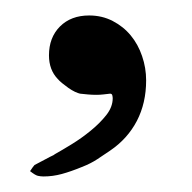

<svg xmlns="http://www.w3.org/2000/svg" viewBox="-20 -122 247 247"><path d="M18.6 98.1Q19.5 97.2 20.5 95.5Q21.5 93.8 24.4 90.3Q32.7 85.9 38.6 82.8Q44.4 79.6 48.8 77.6Q49.8 76.7 50.8 76.2Q59.6 71.3 72.3 63.5Q85 55.7 96.7 46.1Q108.4 36.6 116.7 26.1Q125 15.6 125 4.4Q125 2.9 124.5 0.7Q124 -1.5 121.6 -1.5Q117.2 -1 112.8 -0.5Q108.4 0 104 0Q98.1 0 93 -0.5Q87.9 -1 83 -1.5Q80.6 -2 76.4 -3.9Q72.3 -5.9 68.1 -8.8Q64 -11.7 60.1 -14.9Q56.2 -18.1 54.2 -20.5Q43 -32.2 43 -50.8Q43 -73.7 57.1 -87.9Q71.3 -102.1 94.7 -102.1Q111.3 -102.1 125 -95Q138.7 -87.9 148.2 -76.4Q157.7 -64.9 162.8 -49.8Q168 -34.7 168 -18.6Q168 10.7 156 33.7Q144 56.6 121.6 71.8Q113.8 77.1 105.2 82.8Q96.7 88.4 85.4 92.8Q71.3 98.6 59.6 101.8Q47.9 105 36.1 105Q32.2 105 28.8 104.2Q25.4 103.5 18.6 98.1Z"/></svg>

Font: IM FELL French Canon SC
Style: Regular
Weight: 400
Designer: Igino Marini
Foundry: Igino Marini
Version: 3.00